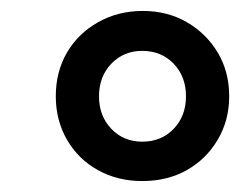

<svg xmlns="http://www.w3.org/2000/svg" viewBox="-20 -732 439 351"><path d="M240 -401Q195 -401 159 -421Q123 -441 102.5 -476.5Q82 -512 82 -556Q82 -601 102.5 -636Q123 -671 159.5 -691.5Q196 -712 241 -712Q286 -712 321.5 -691.5Q357 -671 378 -636Q399 -601 399 -556Q399 -512 378 -476.5Q357 -441 321.5 -421Q286 -401 240 -401ZM240 -473Q275 -473 297.5 -496.5Q320 -520 320 -556Q320 -592 297.5 -615.5Q275 -639 240 -639Q206 -639 183.5 -615.5Q161 -592 161 -556Q161 -520 183.5 -496.5Q206 -473 240 -473Z"/></svg>

Font: Nunito Sans 10pt
Style: Bold Italic
Weight: 700
Italic angle: -9°
Designer: Vernon Adams
Foundry: Vernon Adams
Version: Version 3.101;gftools[0.9.27]